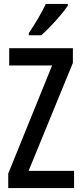

<svg xmlns="http://www.w3.org/2000/svg" viewBox="-20 -960 416 980"><path d="M358 0H22V-74L246 -626H27V-714H352V-639L126 -88H358ZM326 -931Q313 -911 289 -882.5Q265 -854 238.5 -826.5Q212 -799 191 -780H127V-791Q181 -871 214 -940H326Z"/></svg>

Font: Noto Sans Gujarati UI ExtraCondensed Medium
Style: Regular
Weight: 500
Width: 2
Designer: Jelle Bosma - Monotype Design Team, Universal Thirst
Foundry: Monotype Imaging Inc.
Version: Version 2.106; ttfautohint (v1.8.4.7-5d5b)